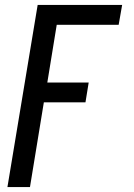

<svg xmlns="http://www.w3.org/2000/svg" viewBox="-20 -550 540 775"><path d="M10 205 132 -530H473L459 -450H209L171 -217H338L325 -137H157L101 205Z"/></svg>

Font: Iosevka Slab Medium Oblique
Style: Regular
Weight: 500
Italic angle: -9°
Monospace: yes
Designer: Belleve Invis
Foundry: Belleve Invis
Version: Version 11.1.1; ttfautohint (v1.8.3)